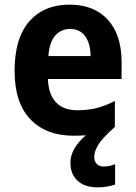

<svg xmlns="http://www.w3.org/2000/svg" viewBox="-20 -576 586 829"><path d="M387 102Q387 122 398.5 132.5Q410 143 428 143Q441 143 454.5 140Q468 137 477 133V221Q461 226 442.5 229.5Q424 233 402 233Q346 233 315 204.5Q284 176 284 127Q284 65 351 8Q327 10 298 10Q179 10 111 -61Q43 -132 43 -270Q43 -411 106.5 -483.5Q170 -556 280 -556Q386 -556 445.5 -491Q505 -426 505 -308V-235H187Q189 -170 221 -135Q253 -100 314 -100Q360 -100 397.5 -109.5Q435 -119 476 -140V-28Q422 20 404.5 48.5Q387 77 387 102ZM283 -451Q243 -451 218 -422Q193 -393 189 -334H371Q371 -386 348.5 -418.5Q326 -451 283 -451Z"/></svg>

Font: Noto Sans Lao SemiCondensed
Style: Bold
Weight: 700
Width: 4
Designer: Monotype Design Team
Foundry: Monotype Imaging Inc.
Version: Version 2.003; ttfautohint (v1.8.4.7-5d5b)